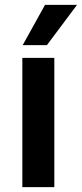

<svg xmlns="http://www.w3.org/2000/svg" viewBox="-20 -765 335 785"><path d="M71.3 -528.3V0H202.1V-528.3ZM72.8 -580.6H171.9L294.9 -745.1H164.1Z"/></svg>

Font: Faust Sans Bold
Style: Regular
Weight: 700
Designer: Andreas Faust
Version: Version 1.003;Glyphs 3.1.2 (3151)